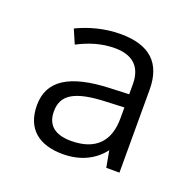

<svg xmlns="http://www.w3.org/2000/svg" viewBox="-72 -796 484 479"><g transform="rotate(20 170.0 -556.5)"><path d="M173 -722C131 -722 91 -711 58 -695L74 -658C105 -674 136 -684 172 -684C215 -684 244 -664 244 -615V-588L194 -586C87 -582 37 -549 37 -484C37 -421 76 -391 139 -391C189 -391 224 -412 245 -440L253 -396H288V-616C288 -687 250 -722 173 -722ZM197 -551 244 -553V-524C244 -465 214 -429 147 -429C106 -429 82 -446 82 -484C82 -528 114 -548 197 -551Z"/></g></svg>

Font: Noto Sans Kannada Light
Style: Regular
Weight: 300
Designer: Jelle Bosma - Monotype Design Team
Foundry: Monotype Imaging Inc.
Version: Version 2.005